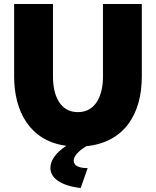

<svg xmlns="http://www.w3.org/2000/svg" viewBox="-20 -730 783 964"><path d="M420 114C372 114 350 100 350 77C350 54 373 29 413 4C605 -15 692 -159 692 -345V-710H497V-345C497 -253 462 -167 371 -167C281 -167 246 -251 246 -345V-710H51V-345C51 -174 128 -22 313 2C260 37 233 75 233 114C233 161 281 202 385 214Z"/></svg>

Font: Raleway Black
Style: Regular
Weight: 900
Designer: Matt McInerney, Pablo Impallari, Rodrigo Fuenzalida
Foundry: Matt McInerney, Pablo Impallari, Rodrigo Fuenzalida
Version: Version 3.000g; ttfautohint (v1.5) -l 8 -r 28 -G 28 -x 14 -D